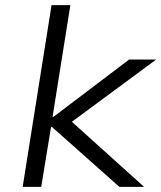

<svg xmlns="http://www.w3.org/2000/svg" viewBox="-20 -725 626 745"><path d="M68 0 180 -705H253L184 -272H188L481 -494H586L242 -240L236 -273L539 0H443L182 -232H178L140 0Z"/></svg>

Font: Nunito Sans 7pt SemiExpanded Light
Style: Italic
Weight: 300
Width: 6
Italic angle: -9°
Designer: Vernon Adams
Foundry: Vernon Adams
Version: Version 3.101;gftools[0.9.27]